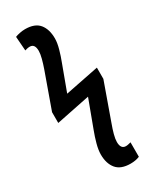

<svg xmlns="http://www.w3.org/2000/svg" viewBox="-250 -833 930 1140"><g transform="rotate(-30 215.5 -262.5)"><path d="M284.2 240.2Q217.8 240.2 187.5 203.6Q157.2 167 157.2 105Q157.2 74.2 168.2 33.9Q179.2 -6.3 192.9 -42L263.2 -231L32.2 -184.1V-257.8L119.1 -501Q130.4 -533.2 138.2 -563Q146 -592.8 146 -612.8Q146 -661.1 111.8 -661.1Q103 -661.1 94.2 -659.2Q85.4 -657.2 78.1 -654.8L70.8 -752Q83 -757.3 102.8 -761.2Q122.6 -765.1 139.2 -765.1Q206.1 -765.1 236.1 -728.5Q266.1 -691.9 266.1 -628.9Q266.1 -599.1 254.9 -559.1Q243.7 -519 230 -483.9L165 -308.1L395 -354V-276.9L305.2 -24.9Q293 7.8 284.9 37.8Q276.9 67.9 276.9 87.9Q276.9 136.2 312 136.2Q320.3 136.2 329.1 134Q337.9 131.8 346.2 129.9V229Q319.8 240.2 284.2 240.2Z"/></g></svg>

Font: Open Sans Condensed
Style: Bold Italic
Weight: 700
Width: 3
Italic angle: -12°
Designer: Monotype Design Team
Foundry: Monotype Imaging Inc.
Version: Version 3.003; ttfautohint (v1.8.4)